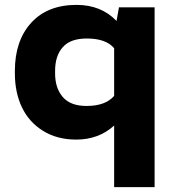

<svg xmlns="http://www.w3.org/2000/svg" viewBox="-20 -558 721 781"><path d="M40.5 -259.3V-269.5Q40.5 -392.1 106.7 -465.1Q172.9 -538.1 291.5 -538.1Q391.6 -538.1 454.1 -472.7L463.9 -528.3H608.9V203.1H444.3V-47.4Q381.8 9.8 290 9.8Q212.4 9.8 155.3 -25.6Q98.1 -61 69.3 -121.3Q40.5 -181.6 40.5 -259.3ZM204.1 -269.5V-259.3Q204.1 -199.7 235.4 -163.3Q266.6 -127 332 -127Q409.2 -127 444.3 -168V-361.8Q411.1 -401.4 333 -401.4Q266.6 -401.4 235.4 -366.2Q204.1 -331.1 204.1 -269.5Z"/></svg>

Font: Bert Sans Black
Style: Regular
Weight: 900
Designer: Christian Robertson, Adam Twardoch, & Cristiano Sobral
Foundry: Google
Version: Version 12.135;January 10, 2020;FontCreator 12.0.0.2547 64-b